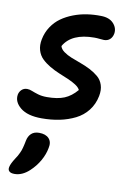

<svg xmlns="http://www.w3.org/2000/svg" viewBox="-126 -670 754 1124"><g transform="rotate(10 251.0 -107.5)"><path d="M142.1 43.9Q57.6 43.9 15.4 9.3Q-26.9 -25.4 -19 -69.8Q-15.1 -87.4 -2.2 -99.1Q10.7 -110.8 29.8 -110.8Q43.5 -110.8 59.3 -104.2Q75.2 -97.7 97.9 -90.8Q120.6 -84 150.9 -84Q213.9 -84 254.2 -100.6Q294.4 -117.2 328.1 -157.2Q321.3 -171.9 300.8 -185.3Q280.3 -198.7 254.2 -209.7Q228 -220.7 198 -233.2Q168 -245.6 141.1 -261.5Q114.3 -277.3 93.8 -297.1Q73.2 -316.9 64.5 -346.4Q55.7 -376 63 -412.1Q71.3 -454.1 93.8 -487.8Q116.2 -521.5 147.5 -543.7Q178.7 -565.9 217.8 -580.8Q256.8 -595.7 297.6 -601.8Q338.4 -607.9 380.9 -606.9Q430.2 -606.4 455.3 -579.3Q480.5 -552.2 475.1 -518.1Q470.7 -495.6 456.8 -483.4Q442.9 -471.2 421.9 -471.2Q415.5 -471.2 397.5 -473.1Q379.4 -475.1 365.2 -475.1Q230 -475.1 183.1 -393.1Q187.5 -375.5 207 -361.1Q226.6 -346.7 252.7 -336.2Q278.8 -325.7 309.6 -314.7Q340.3 -303.7 368.2 -289.3Q396 -274.9 417.7 -256.6Q439.5 -238.3 449 -209.2Q458.5 -180.2 451.2 -143.1Q441.4 -93.3 412.4 -56.2Q383.3 -19 340.6 2.2Q297.9 23.4 248.3 33.7Q198.7 43.9 142.1 43.9ZM42 392.1Q20 392.1 10.5 382.8Q1 373.5 4.9 356.9Q8.8 337.4 30.8 303.2Q37.6 293 43.2 283.7Q48.8 274.4 53 264.4Q57.1 254.4 59.6 248.8Q62 243.2 64.7 232.2Q67.4 221.2 68.1 218.8Q68.8 216.3 71.5 203.6Q74.2 190.9 74.2 189.9Q79.6 161.6 96.7 145.8Q113.8 129.9 143.1 129.9Q182.6 129.9 201.9 150.9Q221.2 171.9 212.9 208Q206.1 246.1 184.6 284.2Q163.1 322.3 129.9 353Q87.9 392.1 42 392.1Z"/></g></svg>

Font: Shantell Sans Irregular Bouncy
Style: Italic
Weight: 600
Italic angle: -11.31°
Designer: Stephen Nixon, Anya Danilova, Shantell Martin
Foundry: Arrow Type
Version: Version 1.006;[9816181b4]